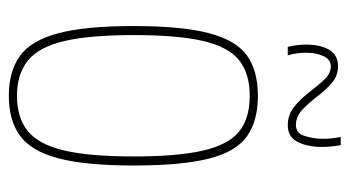

<svg xmlns="http://www.w3.org/2000/svg" viewBox="-194 -568 773 424"><g transform="rotate(90 192.0 -356.5)"><path d="M38 -265Q38 -371 53.5 -431Q69 -491 102.5 -515.5Q136 -540 192 -540Q248 -540 282 -515.5Q316 -491 331 -431Q346 -371 346 -265Q346 -159 330 -99Q314 -39 280 -14.5Q246 10 192 10Q138 10 104 -14.5Q70 -39 54 -99Q38 -159 38 -265ZM58 -265Q58 -167 71.5 -111Q85 -55 115 -31.5Q145 -8 192 -8Q240 -8 269.5 -31.5Q299 -55 312.5 -111Q326 -167 326 -265Q326 -363 313 -419Q300 -475 271 -498.5Q242 -522 192 -522Q143 -522 113.5 -498.5Q84 -475 71 -419Q58 -363 58 -265ZM84 -606Q79 -627 79 -647Q79 -678 90.5 -697.5Q102 -717 127 -717Q148 -717 164 -703Q180 -689 194 -670.5Q208 -652 223 -638Q238 -624 257 -624Q275 -624 281 -644Q287 -664 287 -684Q287 -703 283 -723H301Q305 -700 305 -682Q305 -650 294 -628Q283 -606 257 -606Q234 -606 216.5 -620Q199 -634 184.5 -653Q170 -672 156.5 -686.5Q143 -701 127 -701Q112 -701 104.5 -685Q97 -669 97 -647Q97 -623 103 -606Z"/></g></svg>

Font: Georama SemiCondensed Thin
Style: Regular
Weight: 100
Width: 4
Designer: Jean-Baptiste Levee
Foundry: Production Type
Version: Version 1.000